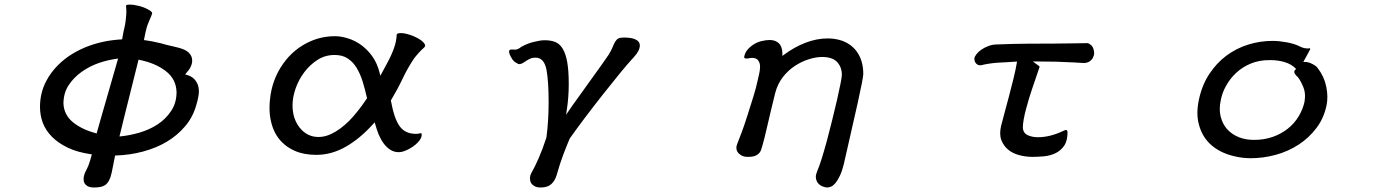

<svg xmlns="http://www.w3.org/2000/svg" viewBox="-20 -645 6040 839"><path d="M530.8 -616.7Q532.2 -606.9 532.2 -593.5Q532.2 -580.1 528.8 -552.2Q526.9 -537.1 523.9 -524.7Q521 -512.2 519.5 -505.9Q516.6 -492.2 513.7 -473.1Q472.2 -470.7 437 -463.6Q401.9 -456.5 369.6 -444.8Q287.6 -414.6 233.9 -360.8Q202.1 -329.1 182.1 -291Q154.8 -239.3 154.8 -177.7Q154.8 -141.6 167 -108.4Q180.2 -74.2 207.5 -46.9Q234.9 -19.5 275.9 0.2Q316.9 20 376.5 28.8L381.3 29.8Q372.6 63 366.5 77.9Q360.4 92.8 352.5 107.4Q345.2 124.5 345.2 138.2Q345.2 158.7 362.8 168.5Q373 174.3 391.6 174.3Q423.8 174.3 439 164.1Q460 149.9 468.8 106Q474.1 79.1 482.9 34.7Q548.3 32.7 605.5 17.1Q721.7 -14.2 788.1 -92.3Q821.3 -130.9 836.4 -181.2Q849.1 -223.6 849.1 -244.1Q849.1 -264.6 843 -278.1Q836.9 -291.5 828.9 -299.6Q820.8 -307.6 811.5 -312Q802.2 -316.4 795.9 -317.9L789.1 -319.8L793.5 -325.2Q819.8 -353.5 819.8 -379.9Q819.8 -399.9 805.7 -414.1Q794.9 -424.8 775.9 -431.6Q764.2 -436 742.2 -440.9Q714.8 -446.8 705.8 -449.5Q696.8 -452.1 692.1 -453.4Q687.5 -454.6 682.1 -456.1Q639.6 -466.3 613.8 -469.2L608.9 -469.7Q613.8 -494.1 616.2 -505.4Q618.7 -516.6 621.1 -524.7Q623.5 -532.7 625.5 -538.1Q628.9 -547.4 633.8 -558.3Q638.7 -569.3 641.1 -575.2Q644.5 -585 645 -586.9Q645 -594.2 627.4 -603.5Q607.9 -614.3 585 -619.6Q564 -625 546.4 -625Q535.2 -625 531.7 -622.1Q530.8 -620.6 530.8 -619.1Q530.8 -617.7 530.8 -616.7ZM496.1 -389.2Q429.2 -156.7 421.4 -129.6Q413.6 -102.5 402.3 -62L398.4 -63Q337.9 -79.1 298.8 -110.8Q259.3 -143.6 257.3 -192.4Q257.3 -237.8 279.8 -272.5Q302.2 -306.6 336.9 -331.1Q371.1 -355.5 411.6 -369.6Q452.1 -383.3 489.7 -388.2ZM502 -48.8Q513.2 -95.7 523.9 -138.2Q534.7 -180.7 542.5 -212.4Q552.2 -252 585.4 -384.3L589.8 -383.3Q659.2 -369.1 703.6 -335Q749.5 -300.3 751.5 -243.2Q751.5 -194.8 727.5 -159.7Q704.1 -124.5 668.5 -101.3Q632.8 -78.1 589.4 -65.4Q546.9 -53.2 508.3 -49.3Z M1444.3 -486.8Q1388.7 -486.8 1339.4 -465.8Q1264.2 -433.6 1216.3 -365.2Q1168 -296.4 1159.7 -209.5Q1157.7 -190.9 1157.7 -173.8Q1157.7 -141.6 1164.6 -112.8Q1177.2 -58.6 1212.4 -23.4Q1235.4 -0.5 1267.1 13.7Q1307.6 31.7 1362.3 31.7Q1428.7 31.7 1491.2 -3.9Q1553.7 -39.6 1611.8 -104.5L1617.2 -110.4Q1622.6 -91.8 1626.2 -80.6Q1629.9 -69.3 1634.3 -58.1Q1643.6 -36.1 1656.2 -18.6Q1668.9 -1.5 1685.3 9.3Q1701.7 20 1722.7 20Q1742.7 20 1771 3.9Q1797.9 -11.2 1813 -31.2Q1822.8 -44.4 1822.8 -56.6Q1822.8 -62 1820.3 -63Q1819.8 -63 1818.4 -63Q1816.9 -63 1811 -61.5Q1805.2 -60.1 1796.9 -60.1Q1750.5 -60.1 1726.3 -93.5Q1702.1 -127 1688 -206.1Q1716.8 -253.9 1738.8 -300.3Q1760.7 -346.7 1789.1 -389.2Q1791.5 -393.1 1796.9 -399.2Q1802.2 -405.3 1808.1 -412.1Q1821.3 -427.2 1832 -436Q1837.9 -440.9 1837.9 -445.8Q1837.9 -452.1 1828.6 -461.4Q1824.7 -465.3 1819.8 -469.2Q1806.6 -478.5 1788.6 -486.3Q1754.4 -500.5 1731 -500.5Q1718.8 -500.5 1715.3 -496.6L1713.4 -493.7Q1712.4 -470.7 1706.1 -448.2Q1694.3 -409.2 1668.5 -362.8Q1657.2 -342.8 1642.1 -314L1639.2 -325.2Q1628.9 -368.2 1606.9 -398.9Q1574.7 -443.4 1529.3 -465.8Q1515.1 -473.1 1500 -477.5Q1470.2 -486.8 1444.3 -486.8ZM1372.1 -46.4Q1329.1 -46.4 1298.8 -76.7Q1276.9 -98.6 1266.1 -130.9Q1258.3 -155.8 1258.3 -184.6Q1258.3 -219.7 1271.7 -258.3Q1285.2 -296.9 1309.6 -329.3Q1334 -361.8 1367.4 -383.3Q1400.9 -404.8 1442.4 -404.8Q1477.1 -404.8 1500 -389.2Q1522.9 -374 1538.3 -348.6Q1553.7 -323.2 1564.5 -289.6Q1574.7 -255.9 1584 -215.8Q1542.5 -153.8 1505.4 -116.7Q1466.8 -78.1 1427.2 -59.6Q1399.4 -46.4 1372.1 -46.4Z M2320.3 -393.1Q2357.9 -393.1 2368.2 -339.4Q2377.4 -288.6 2377.4 -198.2Q2377.4 -116.7 2367.7 -43.9Q2350.6 8.3 2333.5 47.1Q2316.4 85.9 2301.8 111.3Q2295.9 122.1 2295.9 134.8Q2295.9 157.2 2314.9 168Q2325.2 174.3 2342.8 174.3Q2372.6 174.3 2388.7 159.7Q2405.3 145 2412.6 119.6Q2427.2 67.9 2441.2 31.2Q2455.1 -5.4 2469.7 -40L2470.2 -40.5Q2527.8 -122.1 2616.7 -234.9Q2702.6 -343.8 2743.7 -388.7Q2744.1 -388.7 2746.3 -390.9Q2748.5 -393.1 2749.5 -395Q2775.9 -423.3 2775.9 -446.3Q2775.9 -464.8 2753.9 -474.1Q2736.3 -481 2706.1 -481Q2689.5 -481 2681.6 -476.6Q2673.8 -472.2 2668.5 -463.1Q2663.1 -454.1 2657.2 -439.5Q2651.4 -424.8 2639.6 -405.8Q2626.5 -386.2 2605.5 -356.9Q2532.7 -254.9 2509.3 -222.9Q2485.8 -190.9 2453.6 -143.6L2456.5 -162.6Q2465.3 -218.8 2465.3 -278.1Q2465.3 -337.4 2458.5 -374.5Q2445.8 -445.3 2406.7 -461.4Q2386.7 -469.2 2360.4 -469.2Q2341.3 -469.2 2312.5 -461.9Q2284.2 -455.1 2258.3 -440.4Q2255.4 -439 2250.2 -434.8Q2245.1 -430.7 2234.9 -428.2H2234.4Q2225.6 -428.2 2220.9 -428.5Q2216.3 -428.7 2214.4 -428.7Q2204.6 -428.7 2204.6 -418.9Q2204.6 -409.2 2216.8 -389.2Q2223.1 -377.9 2233.9 -371.6Q2244.1 -364.7 2250 -364.7Q2258.3 -365.7 2264.6 -369.6Q2272 -374 2280 -379.4Q2288.1 -384.8 2297.4 -388.9Q2306.6 -393.1 2320.3 -393.1Z M3572.3 -396Q3618.2 -396 3638.4 -373.5Q3658.7 -351.1 3658.7 -318.4Q3658.7 -300.8 3637.7 -208.5Q3616.2 -116.2 3593.3 -29.8Q3566.9 66.9 3550.8 103.5Q3544.9 118.2 3544.9 128.9Q3544.9 133.3 3545.9 136.7Q3548.8 149.9 3557.4 158.4Q3565.9 167 3576.7 170.4Q3587.4 174.3 3595 174.3Q3602.5 174.3 3611.8 170.4Q3621.1 166.5 3630.9 154.8Q3640.6 143.1 3650.1 123Q3659.7 103 3667.5 71.3Q3706.5 -98.6 3728.5 -197.5Q3750.5 -296.4 3752.4 -321.3Q3752.4 -381.3 3722.7 -421.4Q3698.7 -453.1 3658.7 -467.3Q3629.9 -477.1 3597.7 -477.1Q3548.8 -477.1 3500 -458.3Q3451.2 -439.5 3405.8 -405.8L3398.9 -400.4V-409.2Q3398.9 -440.4 3384 -455.3Q3369.1 -470.2 3343.8 -470.2Q3327.6 -470.2 3309.6 -465.8Q3291.5 -461.9 3276.9 -453.1Q3259.8 -442.9 3247.6 -429.2Q3235.8 -416 3231.9 -397Q3231.9 -392.1 3233.9 -391.1Q3237.3 -389.2 3242.4 -389.2Q3247.6 -389.2 3252 -390.1Q3259.3 -392.1 3266.4 -392.1Q3273.4 -392.1 3279.8 -390.1Q3289.1 -387.2 3293.5 -380.4Q3301.3 -369.6 3301.3 -354Q3301.3 -339.4 3297.4 -322.3Q3293.5 -305.7 3290.5 -292Q3284.7 -263.7 3271.5 -220.9Q3258.3 -178.2 3244.6 -135.7Q3231 -93.3 3221.2 -67.4Q3205.1 -24.9 3201.4 -15.9Q3197.8 -6.8 3197.8 0.5Q3197.8 22 3220.7 34.7Q3231.4 40.5 3248 40.5Q3269.5 40.5 3280.8 35.6Q3292 30.8 3298.3 23.2Q3304.7 15.6 3306.9 6.6Q3309.1 -2.4 3312 -10.3Q3318.8 -33.2 3331.1 -86.4Q3349.1 -165 3367.7 -239.3Q3377.9 -278.3 3400.9 -308.1Q3423.8 -337.4 3453.1 -356.7Q3482.4 -376 3513.9 -386Q3545.4 -396 3572.3 -396Z M4645 -68.8Q4642.6 -77.1 4639.2 -77.1Q4638.7 -77.1 4638.7 -77.1Q4632.3 -76.2 4625 -72.3Q4567.9 -45.4 4515.6 -45.4Q4489.3 -45.4 4470.2 -54.7Q4449.7 -64.5 4449.7 -89.8Q4449.7 -103 4453.6 -124.8Q4457.5 -146.5 4463.9 -169.9Q4477.5 -220.2 4489.7 -255.4L4522.9 -353Q4521.5 -355.5 4521 -356Q4517.6 -358.9 4493.2 -376.5H4506.8Q4597.7 -376.5 4674.3 -372.1L4715.8 -369.6Q4737.3 -369.6 4750 -384.3Q4756.8 -391.6 4759.8 -402.8Q4761.2 -407.2 4761.2 -413.6Q4761.2 -418.9 4759.3 -426.8Q4755.9 -441.9 4746.3 -449.2Q4736.8 -456.5 4731.4 -456.5Q4706.1 -456.5 4672.9 -455.6Q4639.6 -454.6 4589.4 -454.6Q4539.1 -454.6 4471.2 -454.1Q4403.3 -453.6 4335.9 -450.7Q4316.4 -450.7 4299.3 -443.8Q4264.2 -430.7 4246.6 -407.7Q4238.8 -397.9 4237.8 -389.6Q4237.8 -386.7 4238.3 -382.3Q4240.7 -369.1 4252 -362.3Q4255.9 -359.9 4263.2 -359.9Q4264.6 -359.9 4267.1 -359.9Q4300.3 -368.2 4340.8 -371.1Q4360.8 -372.6 4376 -373Q4401.4 -374.5 4424.3 -376Q4418.5 -340.8 4408.2 -299.3Q4386.7 -213.4 4372.1 -161.1Q4358.4 -111.3 4354.5 -94.7Q4350.6 -78.1 4350.6 -62.5Q4350.6 -46.9 4355.5 -33.2Q4365.7 -7.3 4385.3 8.8Q4405.3 25.4 4433.1 32.7Q4461.4 40.5 4492.2 40.5Q4514.6 40.5 4541.5 38.1Q4568.4 35.6 4591.3 24.9Q4614.3 14.2 4629.9 -7.8Q4645 -29.3 4645 -68.8Z M5703.6 -434.6Q5703.1 -434.6 5702.6 -434.6Q5702.1 -434.6 5701.2 -434.1Q5699.2 -433.1 5694.1 -433.1Q5689 -433.1 5680.2 -434.6Q5671.4 -436 5655.3 -444.3Q5633.3 -454.6 5601.1 -460.4Q5568.8 -466.3 5541 -466.3Q5485.8 -466.3 5433.8 -450Q5381.8 -433.6 5338.6 -401.4Q5295.4 -369.1 5263.4 -320.1Q5231.4 -271 5218.3 -206.1Q5212.4 -177.7 5212.4 -151.1Q5212.4 -124.5 5219.2 -100.1Q5231.9 -51.8 5265.1 -18.6Q5306.2 22 5373 37.6Q5406.2 45.9 5444.3 46.4Q5500.5 46.4 5554.9 31.5Q5609.4 16.6 5655.3 -13.4Q5701.2 -43.5 5733.4 -86.7Q5765.6 -129.9 5776.9 -185.5Q5780.3 -202.6 5780.3 -222.7Q5780.3 -242.7 5775.4 -266.6Q5766.6 -310.5 5738.3 -347.2Q5737.8 -348.6 5732.9 -353.5Q5721.2 -363.8 5701.7 -371.1Q5691.4 -374.5 5682.6 -374.5H5675.3Q5689.5 -400.4 5696 -412.1Q5702.6 -423.8 5705.6 -430.7Q5705.1 -432.6 5703.6 -434.6ZM5682.6 -225.6Q5682.6 -212.9 5680.2 -199.2Q5672.9 -166.5 5654.5 -136Q5636.2 -105.5 5607.2 -82.5Q5578.1 -59.6 5541 -46.6Q5503.9 -33.7 5460 -33.7Q5423.8 -33.7 5395 -44.9Q5330.6 -70.3 5314 -135.7Q5310.1 -150.9 5310.1 -169.2Q5310.1 -187.5 5314.9 -209Q5320.8 -239.7 5336.9 -268.6Q5355 -301.8 5382.3 -327.1Q5409.7 -352.5 5446 -367.4Q5482.4 -382.3 5526.4 -382.3Q5529.3 -382.3 5532.2 -382.3Q5564.9 -382.3 5594.2 -373.5Q5623.5 -364.3 5640.6 -346.7L5644 -343.3Q5639.6 -339.8 5639.2 -339.4Q5635.7 -335.4 5635.7 -331.5Q5635.7 -327.6 5637.2 -325Q5638.7 -322.3 5639.6 -320.8Q5641.6 -317.9 5644 -314.9Q5650.4 -308.6 5650.9 -308.6Q5665 -290.5 5675.8 -262.7Q5682.6 -245.6 5682.6 -225.6Z"/></svg>

Font: Bakudai
Style: Light
Weight: 300
Version: Version 1.48